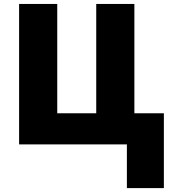

<svg xmlns="http://www.w3.org/2000/svg" viewBox="-20 -734 871 976"><path d="M663.1 -158.2H813V222.2H625V0H77.1V-713.9H271V-158.2H469.2V-713.9H663.1Z"/></svg>

Font: Open Sans ExtBd
Style: Bold
Weight: 800
Foundry: Ascender Corporation
Version: Version 1.10